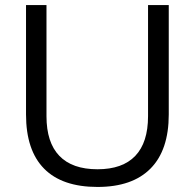

<svg xmlns="http://www.w3.org/2000/svg" viewBox="-20 -732 771 760"><path d="M83 -279V-712H164V-272Q164 -168 215 -115Q266 -62 366 -62Q465 -62 515.5 -115Q566 -168 566 -272V-712H648V-279Q648 -138 576 -65Q504 8 366 8Q226 8 154.5 -64.5Q83 -137 83 -279Z"/></svg>

Font: Muli-Regular
Style: Regular
Weight: 400
Version: Version 2.000